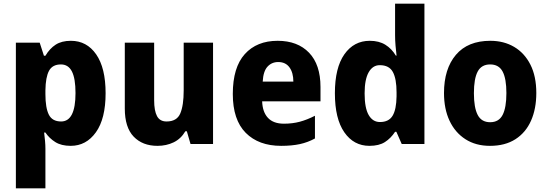

<svg xmlns="http://www.w3.org/2000/svg" viewBox="-20 -780 2965 1040"><path d="M364 -559Q450 -559 501 -485.5Q552 -412 552 -275Q552 -137 499.5 -63.5Q447 10 363 10Q312 10 279.5 -10.5Q247 -31 226 -62H219Q222 -38 224 -16Q226 6 226 26V240H66V-549H195L218 -478H226Q249 -517 281.5 -538Q314 -559 364 -559ZM310 -431Q264 -431 245.5 -396.5Q227 -362 226 -291V-270Q226 -196 244.5 -159Q263 -122 311 -122Q389 -122 389 -276Q389 -355 369.5 -393Q350 -431 310 -431Z M1134 -549V0H1012L992 -69H984Q960 -28 920.5 -9Q881 10 833 10Q752 10 704 -40Q656 -90 656 -192V-549H815V-237Q815 -180 830.5 -151Q846 -122 882 -122Q938 -122 956.5 -165.5Q975 -209 975 -290V-549Z M1484 -559Q1592 -559 1654 -494.5Q1716 -430 1716 -309V-231H1400Q1402 -173 1431.5 -141.5Q1461 -110 1518 -110Q1564 -110 1603.5 -120.5Q1643 -131 1686 -153V-30Q1648 -9 1604.5 0.5Q1561 10 1503 10Q1381 10 1311 -60.5Q1241 -131 1241 -271Q1241 -415 1306 -487Q1371 -559 1484 -559ZM1487 -444Q1452 -444 1429 -419Q1406 -394 1403 -338H1569Q1569 -386 1548 -415Q1527 -444 1487 -444Z M1981 10Q1896 10 1845 -63.5Q1794 -137 1794 -275Q1794 -413 1845.5 -486Q1897 -559 1983 -559Q2033 -559 2067.5 -537.5Q2102 -516 2124 -479H2128Q2125 -503 2122.5 -532.5Q2120 -562 2120 -590V-760H2279V0H2156L2127 -66H2120Q2097 -31 2065 -10.5Q2033 10 1981 10ZM2038 -119Q2086 -119 2106.5 -153Q2127 -187 2128 -258V-280Q2128 -353 2108 -390Q2088 -427 2037 -427Q1999 -427 1977 -388.5Q1955 -350 1955 -274Q1955 -195 1977 -157Q1999 -119 2038 -119Z M2885 -276Q2885 -191 2856.5 -126.5Q2828 -62 2772 -26Q2716 10 2634 10Q2557 10 2501 -26Q2445 -62 2415 -126Q2385 -190 2385 -276Q2385 -407 2449.5 -483Q2514 -559 2636 -559Q2709 -559 2765 -526Q2821 -493 2853 -430Q2885 -367 2885 -276ZM2547 -275Q2547 -197 2567.5 -157.5Q2588 -118 2635 -118Q2682 -118 2702.5 -157.5Q2723 -197 2723 -276Q2723 -354 2702.5 -392.5Q2682 -431 2635 -431Q2588 -431 2567.5 -392.5Q2547 -354 2547 -275Z"/></svg>

Font: Noto Sans Kannada SemiCondensed ExtraBold
Style: Regular
Weight: 800
Width: 4
Designer: Jelle Bosma - Monotype Design Team
Foundry: Monotype Imaging Inc.
Version: Version 2.005; ttfautohint (v1.8.4.7-5d5b)